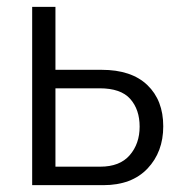

<svg xmlns="http://www.w3.org/2000/svg" viewBox="-20 -541 528 561"><path d="M74 0V-521H142V-337H277Q364 -337 410.5 -292.5Q457 -248 457 -172Q457 -97 411 -48.5Q365 0 282 0ZM142 -54H273Q330 -54 359 -87.5Q388 -121 388 -171Q388 -221 360.5 -252Q333 -283 271 -283H142Z"/></svg>

Font: Raleway-v4020
Style: Regular
Weight: 400
Designer: Matt McInerney, Pablo Impallari, Rodrigo Fuenzalida
Foundry: Matt McInerney, Pablo Impallari, Rodrigo Fuenzalida
Version: Version 4.020;PS 004.020;hotconv 1.0.88;makeotf.lib2.5.64775